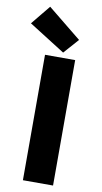

<svg xmlns="http://www.w3.org/2000/svg" viewBox="-136 -1075 596 1123"><g transform="rotate(10 161.5 -513.5)"><path d="M86 0H265V-745H86ZM188 -776 267 -865 67 -1027 -27 -912Z"/></g></svg>

Font: Noto Sans KR Black
Style: Regular
Weight: 900
Designer: Ryoko NISHIZUKA 西塚涼子 (kana, bopomofo & ideographs); Paul D. Hunt (Latin, Greek & Cyrillic); Sandoll Communications 산돌커뮤니
Foundry: Adobe
Version: Version 2.004;hotconv 1.0.118;makeotfexe 2.5.65603